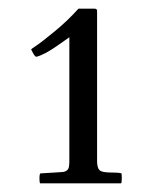

<svg xmlns="http://www.w3.org/2000/svg" viewBox="-20 -693 363 443"><path d="M73 -270Q71 -270 71 -281.5Q71 -293 74 -293Q89 -294 99 -294.5Q109 -295 123 -296Q137 -297 139 -308Q140 -313 140 -321V-607Q140 -607 111.5 -587Q83 -567 64 -562Q61 -562 56.5 -570Q52 -578 52 -579Q52 -580 63.5 -587.5Q75 -595 106 -620.5Q137 -646 161 -673H198Q204 -673 204 -668V-322Q204 -306 209.5 -300.5Q215 -295 235 -295Q255 -295 260 -293Q261 -293 261 -281.5Q261 -270 259 -270Z"/></svg>

Font: Cardo
Style: Regular
Weight: 400
Designer: David J. Perry
Foundry: David J. Perry
Version: Version 1.0451